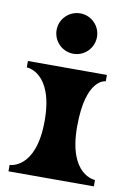

<svg xmlns="http://www.w3.org/2000/svg" viewBox="-85 -804 587 857"><g transform="rotate(10 208.5 -375.0)"><path d="M300 -659C300 -608 259 -567 209 -567C158 -567 117 -608 117 -659C117 -709 158 -750 209 -750C259 -750 300 -709 300 -659ZM282 -250C282 -471 373 -471 373 -471V-500H15V-471C15 -471 135 -471 135 -250C135 -29 15 -29 15 -29V0H402V-29C402 -29 282 -29 282 -250Z"/></g></svg>

Font: Ouroboros
Style: Regular
Weight: 400
Designer: Ariel Martín Pérez
Foundry: Velvetyne Type Foundry
Version: Version 2.001;hotconv 1.0.109;makeotfexe 2.5.65596